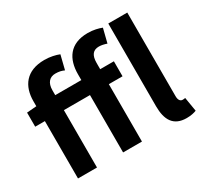

<svg xmlns="http://www.w3.org/2000/svg" viewBox="-164 -1043 1364 1287"><g transform="rotate(-30 517.5 -399.0)"><path d="M453 -560H251V-598C251 -656 280 -685 323 -685C352 -685 371 -680 391 -671L418 -780C391 -791 350 -801 305 -801C163 -801 104 -713 104 -598V-559L29 -553V-444H104V0H251V-444H453V0H599V-444H705V-560H599V-608C599 -670 623 -696 667 -696C686 -696 707 -691 727 -684L754 -792C729 -802 691 -812 647 -812C507 -812 453 -722 453 -605ZM996 -108C986 -106 981 -106 975 -106C961 -106 946 -117 946 -150V-798H799V-157C799 -53 836 14 938 14C972 14 996 8 1014 1Z"/></g></svg>

Font: Source Han Sans Old Style Bold
Style: Regular
Weight: 700
Designer: Ryoko NISHIZUKA (kana & ideographs); Paul D. Hunt (Latin, Greek & Cyrillic); Wenlong ZHANG (bopomofo); Sandoll Communica
Foundry: Adobe Systems Incorporated
Version: Version 1.004;PS 1.004;hotconv 1.0.81;makeotf.lib2.5.63406